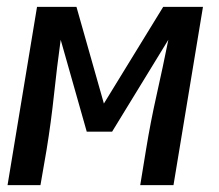

<svg xmlns="http://www.w3.org/2000/svg" viewBox="-20 -540 640 560"><path d="M2 0 88 -520H203L283 -238L456 -520H572L486 0H389L406 -104Q419 -184 437 -264Q455 -344 471 -424L307 -156H233L157 -424Q146 -344 137.5 -264Q129 -184 116 -104L98 0Z"/></svg>

Font: Iosevka SS04 Medium Extended
Style: Italic
Weight: 500
Width: 7
Italic angle: -9°
Monospace: yes
Designer: Belleve Invis
Foundry: Belleve Invis
Version: Version 19.0.0; ttfautohint (v1.8.4)